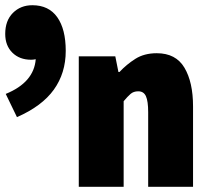

<svg xmlns="http://www.w3.org/2000/svg" viewBox="-78 -716 760 736"><path d="M224 0V-500H364L376 -440H380Q407 -469 441 -490.5Q475 -512 523 -512Q596 -512 629 -456.5Q662 -401 662 -308V0H490V-286Q490 -328 481.5 -347Q473 -366 452 -366Q434 -366 422.5 -356Q411 -346 396 -328V0ZM-13 -267 -56 -356Q52 -400 59 -489Q54 -488 50 -487.5Q46 -487 41 -487Q-3 -487 -30.5 -514Q-58 -541 -58 -586Q-58 -637 -28.5 -666.5Q1 -696 46 -696Q109 -696 141.5 -650Q174 -604 174 -521Q174 -436 128.5 -372.5Q83 -309 -13 -267Z"/></svg>

Font: Source Code Pro Black
Style: Regular
Weight: 900
Monospace: yes
Designer: Paul D. Hunt, Teo Tuominen
Foundry: Adobe Systems Incorporated
Version: Version 2.030;PS 1.000;hotconv 16.6.51;makeotf.lib2.5.65220